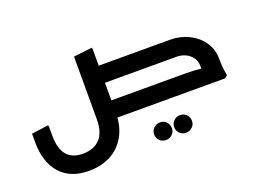

<svg xmlns="http://www.w3.org/2000/svg" viewBox="-100 -645 1454 1097"><g transform="rotate(-20 627.0 -97.0)"><path d="M418 -116V-412L530 -425L533 -417V-116ZM498 -211V-315H879V-211ZM498 0V-104H879V0ZM277 231Q164 231 103 162Q42 93 42 -29H147Q147 50 180 88.5Q213 127 277 127Q345 127 381.5 87Q418 47 418 -29H533Q533 52 500.5 110.5Q468 169 410.5 200Q353 231 277 231ZM42 -29V-80L144 -94L147 -86V-29ZM418 -29V-348L530 -362L533 -354V-29ZM1078 -117Q1078 -143 1063.5 -164.5Q1049 -186 1024 -198.5Q999 -211 967 -211H821V-222L833 -315H967Q1027 -315 1078.5 -290Q1130 -265 1161.5 -220Q1193 -175 1193 -117ZM689 0 685 -8 736 -104H888V0ZM736 0V-104H987Q1012 -104 1036.5 -102.5Q1061 -101 1077 -99Q1093 -97 1093 -97V0ZM785 -211 780 -219 831 -315H950V-211ZM1089 0Q1085 -27 1081.5 -57Q1078 -87 1078 -117H1193Q1193 -87 1196 -60Q1199 -33 1203 -14L1188 0ZM750 216Q727 216 711.5 200.5Q696 185 696 163Q696 140 712 124.5Q728 109 750 109Q773 109 788.5 124.5Q804 140 804 163Q804 185 788 200.5Q772 216 750 216ZM872 216Q849 216 833.5 200.5Q818 185 818 163Q818 140 834 124.5Q850 109 872 109Q895 109 910.5 124.5Q926 140 926 163Q926 185 910 200.5Q894 216 872 216Z"/></g></svg>

Font: Fustat
Style: Bold
Weight: 700
Designer: Mohamed Gaber, Khaled Hosny, Laura Garcia Mut
Foundry: Kief Type Foundry, Alif Type Foundry, Hard Type Foundry
Version: Version 1.007